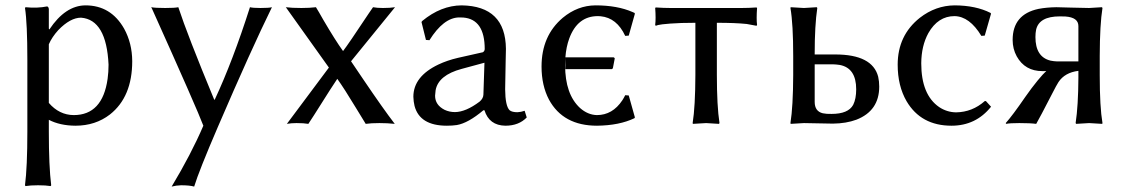

<svg xmlns="http://www.w3.org/2000/svg" viewBox="-20 -459 4202 716"><path d="M162.1 -293.9V-75.2Q200.7 -30.3 254.9 -29.8Q362.3 -29.8 381.3 -165Q384.8 -190.4 384.8 -217.8Q377 -385.7 282.2 -393.1Q242.2 -393.1 197.3 -346.7Q173.8 -320.8 162.1 -293.9ZM162.1 -352.1 164.1 -349.1Q223.6 -438.5 298.8 -439Q393.6 -439 442.9 -352.1Q472.7 -297.9 473.1 -231Q473.1 -97.7 390.1 -32.2Q335.9 9.8 261.2 9.8Q203.1 9.3 162.1 -12.2V32.2Q162.1 161.1 170.9 231.9L168.9 234.9Q150.9 231.9 122.1 231.9Q93.3 231.9 75.2 234.9L73.2 231.9Q82 163.6 82 32.2V-234.9Q82 -373 73.2 -429.2L75.2 -432.1Q119.1 -427.7 155.8 -435.1Q161.6 -433.1 162.1 -424.8Z M543.9 -432.1Q558.6 -429.2 596.2 -429.2Q632.3 -429.2 645 -432.1Q678.7 -329.1 778.8 -87.4H780.8Q848.1 -231.4 912.1 -432.1Q922.9 -429.2 951.2 -429.2Q983.9 -429.2 994.1 -432.1Q918 -277.3 792.5 14.2Q721.7 178.7 704.1 236.8Q687.5 231.9 655.3 231.9Q636.7 232.4 620.1 236.8Q692.9 115.7 738.3 9.8Q715.8 -50.8 546.9 -426.3Q544.9 -429.7 543.9 -432.1Z M1206.5 -207 1045.9 -432.1Q1067.9 -429.2 1104 -429.2Q1134.8 -429.2 1158.2 -432.1Q1168 -416.5 1185.5 -385.3Q1231 -307.6 1259.3 -268.6Q1278.3 -293 1355 -408.7Q1363.8 -421.9 1371.1 -432.1Q1385.7 -429.2 1408.2 -429.2Q1435.5 -429.2 1453.1 -432.1L1289.1 -230.5Q1304.7 -208 1335 -162.6Q1409.7 -52.2 1452.1 2.9Q1424.8 0 1395 0Q1363.8 0 1343.8 2.9Q1331.1 -17.6 1307.1 -57.1Q1263.7 -128.9 1237.8 -165Q1226.6 -149.4 1150.9 -29.3Q1139.2 -11.2 1129.9 2.9Q1112.8 0 1085.9 0Q1066.4 0 1049.8 2.9Z M1786.6 -225.1 1701.7 -202.1Q1614.7 -178.7 1604.5 -122.6Q1603 -112.3 1602.5 -102.1Q1602.5 -67.4 1638.2 -49.3Q1656.2 -41 1676.8 -41Q1717.3 -41.5 1768.6 -80.1Q1782.2 -91.8 1782.7 -106ZM1786.6 -47.9H1782.7Q1726.1 0 1683.6 7.3Q1667 9.8 1646.5 9.8Q1545.4 9.8 1525.9 -64Q1522 -80.1 1521.5 -98.1Q1521.5 -173.8 1614.7 -218.3Q1647.5 -233.9 1687.5 -243.2L1780.8 -264.2Q1787.1 -268.1 1787.6 -275.9Q1787.6 -387.2 1707.5 -393.6Q1700.2 -394 1691.4 -394Q1633.8 -392.6 1581.5 -309.1L1568.4 -310.1L1551.8 -377L1554.7 -380.9Q1624.5 -438.5 1701.7 -439Q1865.2 -436.5 1866.7 -276.9Q1866.7 -272.5 1865.7 -231Q1863.8 -144.5 1863.8 -126Q1864.3 -63.5 1880.4 -47.9Q1889.2 -40.5 1909.7 -40.5Q1922.4 -41 1936.5 -45.9L1944.3 -21Q1914.6 9.8 1864.7 9.8Q1804.2 8.8 1786.6 -47.9Z M2088.4 -245.1H2268.6Q2272 -243.2 2272.5 -241.2L2265.6 -205.1Q2263.7 -201.7 2261.7 -201.2H2088.4V-244.1Q2087.4 -230.5 2087.4 -215.8Q2087.4 -107.4 2143.1 -56.2Q2171.9 -30.8 2205.6 -29.8Q2264.2 -29.8 2300.8 -85Q2307.1 -94.7 2311.5 -104L2324.7 -103L2347.7 -21L2345.7 -18.1Q2289.6 8.8 2206.5 9.8Q2080.1 9.8 2027.3 -87.4Q1999.5 -140.1 1999.5 -210.9Q1999.5 -325.7 2078.6 -392.6Q2133.8 -438.5 2200.7 -439Q2282.2 -439 2338.9 -414.1Q2342.8 -412.1 2345.7 -411.1L2347.7 -408.2L2324.7 -326.2L2311.5 -325.2Q2280.3 -392.6 2219.7 -398.4Q2214.4 -398.9 2209.5 -398.9Q2133.8 -398.9 2103 -315.9Q2091.3 -284.2 2088.4 -245.1Z M2573.2 -374Q2517.1 -374 2480 -371.1Q2442.9 -368.2 2434.1 -365.7L2425.3 -362.8L2423.3 -366.2Q2426.3 -389.2 2423.3 -429.2L2425.3 -431.2Q2455.6 -429.2 2480 -429.2H2746.1Q2771.5 -429.2 2801.3 -431.2L2803.2 -429.2Q2800.3 -388.2 2803.2 -366.2L2801.3 -362.8Q2801.3 -362.8 2764.6 -369.6Q2721.7 -374 2653.3 -374V-180.2Q2653.3 -63 2663.1 0L2661.1 2.9Q2659.2 2.9 2613.3 0L2564 2.9L2563 0Q2572.8 -61 2573.2 -180.2Z M3172.9 -126Q3172.9 -205.1 3111.8 -216.8Q3099.1 -218.8 3085 -219.2H3018.1V-79.1Q3018.1 -43.9 3048.3 -36.6Q3061.5 -33.7 3081.1 -34.2Q3143.1 -34.2 3161.6 -67.9Q3172.9 -90.3 3172.9 -126ZM3018.1 -258.8V-255.9H3094.7Q3233.4 -255.9 3254.9 -172.9Q3258.8 -155.3 3258.8 -136.2Q3258.8 -45.9 3173.8 -12.7Q3135.7 1.5 3085.9 2Q3064.9 2 3031.7 1Q2998 0 2978 0L2928.7 2.9L2927.7 0Q2937.5 -61 2938 -179.2V-250Q2938 -369.1 2927.7 -429.2L2928.7 -432.1Q2930.7 -432.1 2978 -429.2L3025.9 -432.1L3027.8 -429.2Q3018.1 -364.3 3018.1 -258.8Z M3539.6 -398.9Q3478 -398.9 3441.9 -335.4Q3416 -288.1 3415.5 -223.1Q3415.5 -105.5 3482.4 -59.6Q3511.2 -40.5 3545.4 -40Q3606 -41 3652.3 -82H3656.7L3675.8 -61Q3619.1 9.8 3528.3 9.8Q3414.6 9.8 3360.8 -81.5Q3327.6 -138.7 3327.6 -217.8Q3327.6 -327.1 3410.2 -392.6Q3469.2 -438.5 3540.5 -439Q3619.1 -438.5 3673.3 -411.1L3675.8 -408.2L3652.3 -326.2L3639.6 -325.2Q3595.7 -397.9 3539.6 -398.9Z M4001.5 -230V-361.8Q4001.5 -394 3953.1 -397.5Q3943.8 -397.9 3932.1 -397.9Q3855 -397.9 3843.8 -348.1Q3841.3 -335.9 3841.3 -320.8Q3841.3 -246.6 3897.5 -232.9Q3909.2 -230.5 3921.4 -230ZM3881.8 -194.3Q3879.4 -194.3 3875 -193.8Q3869.6 -193.8 3867.2 -193.8Q3802.2 -193.8 3771.5 -249Q3756.3 -276.9 3756.3 -310.1Q3756.3 -405.3 3852.5 -425.8Q3882.3 -431.6 3919.4 -432.1Q3937 -432.1 3972.7 -430.7Q4016.1 -429.2 4041.5 -429.2L4089.4 -432.1L4091.3 -429.2Q4081.5 -368.2 4081.1 -251V-178.2Q4081.1 -60.1 4091.3 0L4090.3 2.9Q4088.4 2.9 4041.5 0L3993.2 2.9L3991.2 0Q4001 -64.5 4001.5 -168.9V-194.8Q3950.7 -188.5 3927.2 -152.8Q3919.4 -140.6 3905.3 -112.8Q3856 -17.1 3844.2 2.9Q3823.2 0 3781.2 0Q3745.1 0 3732.4 2.9L3730.5 0Q3754.9 -26.9 3804.2 -98.6Q3827.1 -131.3 3849.1 -158.2Q3869.6 -183.1 3881.8 -194.3Z"/></svg>

Font: Linux Biolinum O
Style: Regular
Weight: 400
Designer: Philipp H. Poll
Foundry: Philipp H. Poll
Version: Version 1.0.4